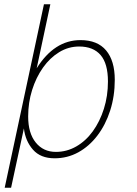

<svg xmlns="http://www.w3.org/2000/svg" viewBox="-20 -730 640 900"><path d="M2 150 186 -710H216L152 -410Q235 -542 357 -542Q437 -542 477.5 -493.5Q518 -445 518 -356Q518 -279 496.5 -212Q475 -145 436.5 -94.5Q398 -44 347 -16Q296 12 236 12Q170 12 134.5 -28.5Q99 -69 92 -128L32 150ZM242 -18Q293 -18 337.5 -43.5Q382 -69 415 -114.5Q448 -160 467 -220Q486 -280 486 -348Q486 -432 451.5 -472Q417 -512 351 -512Q301 -512 257.5 -485.5Q214 -459 181.5 -413Q149 -367 130.5 -308Q112 -249 112 -184Q112 -106 147.5 -62Q183 -18 242 -18Z"/></svg>

Font: Geist Mono Thin
Style: Italic
Weight: 100
Italic angle: -12°
Monospace: yes
Designer: Basement.studio, Andrés Briganti, Mateo Zaragoza
Foundry: Basement.studio, Vercel, Andrés Briganti, Guido Ferreyra, Mateo Zaragoza
Version: Version 1.500; ttfautohint (v1.8.4.7-5d5b)